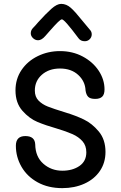

<svg xmlns="http://www.w3.org/2000/svg" viewBox="-20 -972 624 992"><path d="M62 -219Q62 -269 111 -269Q160 -269 162 -226Q163 -162 204 -126Q245 -90 302 -90Q355 -90 390.5 -114.5Q426 -139 426 -185Q426 -220 406 -242.5Q386 -265 354.5 -279Q323 -293 273 -308Q217 -324 174.5 -341.5Q132 -359 96 -399.5Q60 -440 60 -505Q60 -564 91 -610Q122 -656 175 -682Q228 -708 290 -708Q355 -708 407.5 -680Q460 -652 490 -606.5Q520 -561 520 -510Q520 -484 508 -472.5Q496 -461 472 -461Q446 -461 435.5 -472Q425 -483 422 -505Q420 -552 384 -585Q348 -618 290 -618Q233 -618 196.5 -586Q160 -554 160 -504Q160 -472 179 -452.5Q198 -433 227 -421.5Q256 -410 318 -391Q371 -375 413.5 -354.5Q456 -334 490.5 -292.5Q525 -251 525 -187Q525 -131 496 -88.5Q467 -46 416 -23Q365 0 302 0Q229 0 174.5 -30Q120 -60 91 -110.5Q62 -161 62 -219ZM386 -774Q313 -872 300 -872Q294 -872 279.5 -858Q265 -844 236 -811L214 -786Q195 -764 177 -764Q162 -764 150.5 -775Q139 -786 139 -800Q139 -816 151 -828Q163 -840 178 -858Q217 -901 245.5 -926.5Q274 -952 296 -952Q323 -952 346 -931.5Q369 -911 403 -868Q429 -836 443 -820Q454 -809 454 -795Q454 -780 443.5 -769.5Q433 -759 418 -759Q397 -759 386 -774Z"/></svg>

Font: Mali Medium
Style: Regular
Weight: 500
Version: Version 1.000; ttfautohint (v1.6)